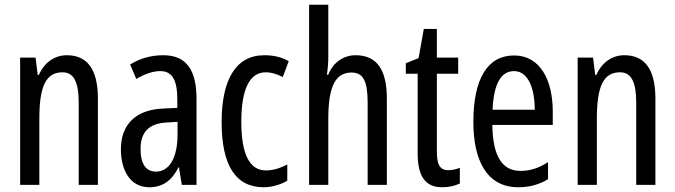

<svg xmlns="http://www.w3.org/2000/svg" viewBox="-20 -780 2848 810"><path d="M262 -547C211 -547 167 -517 144 -464H139L130 -537H65V0H146V-279C146 -417 174 -475 244 -475C292 -475 312 -432 312 -348V0H393V-364C393 -488 348 -547 262 -547Z M669 -547C618 -547 571 -534 529 -508L555 -447C593 -469 626 -480 656 -480C707 -480 728 -442 728 -360V-325L667 -322C554 -317 490 -256 490 -150C490 -65 527 10 610 10C666 10 705 -18 733 -74H735L747 0H809V-362C809 -480 770 -547 669 -547ZM681 -263 729 -266V-212C729 -114 694 -56 638 -56C597 -56 573 -86 573 -152C573 -222 608 -259 681 -263Z M1093 10C1123 10 1164 0 1192 -18V-86C1161 -70 1131 -61 1102 -61C1033 -61 998 -129 998 -266C998 -404 1033 -475 1101 -475C1124 -475 1148 -468 1173 -455L1198 -522C1170 -538 1137 -547 1095 -547C973 -547 915 -441 915 -265C915 -82 974 10 1093 10Z M1365 -545V-760H1284V0H1365V-279C1365 -413 1394 -474 1463 -474C1512 -474 1531 -438 1531 -348V0H1612V-364C1612 -483 1572 -547 1480 -547C1430 -547 1385 -517 1365 -465H1359C1363 -489 1365 -516 1365 -545Z M1872 -62C1833 -62 1823 -89 1823 -143V-469H1913V-537H1823V-658H1768L1746 -535L1692 -513V-469H1742V-133C1742 -37 1774 10 1845 10C1875 10 1899 4 1920 -6V-72C1904 -66 1888 -62 1872 -62Z M2149 -546C2036 -546 1977 -447 1977 -265C1977 -109 2030 10 2167 10C2213 10 2254 -1 2292 -24V-96C2252 -70 2215 -59 2176 -59C2097 -59 2059 -123 2057 -253H2312V-309C2312 -442 2259 -546 2149 -546ZM2149 -480C2209 -480 2236 -405 2236 -317H2058C2063 -428 2094 -480 2149 -480Z M2614 -547C2563 -547 2519 -517 2496 -464H2491L2482 -537H2417V0H2498V-279C2498 -417 2526 -475 2596 -475C2644 -475 2664 -432 2664 -348V0H2745V-364C2745 -488 2700 -547 2614 -547Z"/></svg>

Font: Noto Sans Thai Looped ExtraCondensed
Style: Regular
Weight: 400
Width: 2
Designer: Sasikarn Vongin, Ben Mitchell
Foundry: The Fontpad Ltd
Version: Version 1.001